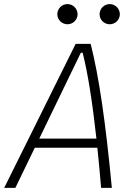

<svg xmlns="http://www.w3.org/2000/svg" viewBox="-32 -905 638 925"><path d="M-11.7 0H42L135.7 -193.4H437C443.4 -133.8 449.2 -69.3 455.1 0H506.8C476.6 -319.8 444.3 -538.1 404.8 -693.8H332.5ZM157.2 -237.3 357.4 -650.9H366.2C391.6 -550.3 412.6 -417 432.6 -237.3ZM293 -788.1C319.8 -788.1 341.8 -809.6 341.8 -836.4C341.8 -863.3 319.8 -885.3 293 -885.3C266.1 -885.3 244.1 -863.3 244.1 -836.4C244.1 -809.6 266.1 -788.1 293 -788.1ZM496.6 -788.1C523.4 -788.1 545.4 -809.6 545.4 -836.4C545.4 -863.3 523.4 -885.3 496.6 -885.3C469.7 -885.3 447.8 -863.3 447.8 -836.4C447.8 -809.6 469.7 -788.1 496.6 -788.1Z"/></svg>

Font: Cascadia Code PL ExtraLight
Style: Italic
Weight: 200
Italic angle: -10°
Monospace: yes
Designer: Aaron Bell
Foundry: Saja Typeworks
Version: Version 2404.023